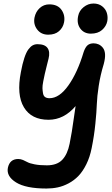

<svg xmlns="http://www.w3.org/2000/svg" viewBox="-20 -856 639 1095"><path d="M498 -664.1Q459.5 -664.1 438 -693.1Q416.5 -722.2 425.8 -765.1Q431.6 -794.9 457 -815.4Q482.4 -835.9 513.2 -835.9Q542.5 -835.9 562.5 -820.3Q582.5 -804.7 589.4 -782Q596.2 -759.3 591.8 -734.9Q585.9 -706.1 562 -685.1Q538.1 -664.1 498 -664.1ZM254.9 -658.2Q214.8 -658.2 192.1 -687.7Q169.4 -717.3 176.8 -755.9Q183.6 -789.1 206.5 -810.1Q229.5 -831.1 261.2 -831.1Q309.1 -831.1 331.1 -799.3Q353 -767.6 345.2 -728Q339.4 -698.2 316.4 -678.2Q293.5 -658.2 254.9 -658.2ZM245.1 219.2Q127.4 219.2 71.5 184.3Q15.6 149.4 24.9 101.1Q35.6 50.8 84 50.8Q97.7 50.8 111.1 56.4Q124.5 62 136.7 68.8Q148.9 75.7 177.7 81.3Q206.5 86.9 247.1 86.9Q305.2 86.9 335.2 55.2Q365.2 23.4 377 -36.1Q384.3 -71.8 389.4 -104Q394.5 -136.2 401.1 -182.4Q407.7 -228.5 411.1 -251Q344.7 -172.9 256.8 -172.9Q159.2 -172.9 116.5 -243.9Q73.7 -314.9 99.1 -444.8Q107.9 -492.7 118.7 -525.1Q129.4 -557.6 141.8 -574.2Q154.3 -590.8 166.5 -597.4Q178.7 -604 193.8 -604Q235.8 -604 251.2 -582Q266.6 -560.1 256.8 -521Q253.9 -508.3 247.1 -482.4Q239.3 -451.2 235.6 -435.1Q231.9 -418.9 226.8 -392.8Q221.7 -366.7 222.2 -353Q222.7 -339.4 225.3 -324Q228 -308.6 237.5 -302.2Q247.1 -295.9 262.2 -295.9Q318.4 -295.9 370.1 -368.9Q421.9 -441.9 457 -559.1Q466.3 -586.4 479.2 -597.7Q492.2 -608.9 514.2 -608.9Q528.8 -608.9 542.2 -603Q555.7 -597.2 566.7 -583.5Q577.6 -569.8 579.1 -547.1Q580.6 -524.4 571.8 -491.2Q552.2 -426.8 543 -366.2Q533.7 -305.7 532.2 -262.2Q530.8 -218.8 523.9 -150.4Q517.1 -82 502.9 -12.2Q492.7 40 472.4 80.8Q452.1 121.6 427.5 147.2Q402.8 172.9 371.6 189.5Q340.3 206.1 309.6 212.6Q278.8 219.2 245.1 219.2Z"/></svg>

Font: Shantell Sans Irregular Bouncy
Style: Italic
Weight: 600
Italic angle: -11.31°
Designer: Stephen Nixon, Anya Danilova, Shantell Martin
Foundry: Arrow Type
Version: Version 1.006;[9816181b4]